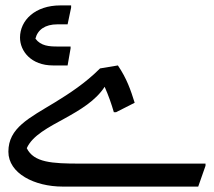

<svg xmlns="http://www.w3.org/2000/svg" viewBox="-20 -690 792 710"><path d="M176 -448H230L241 -511V-518H192C162 -518 131 -520 111 -547C119 -580 147 -600 192 -600H230L243 -662V-670H203C110 -670 54 -615 54 -551C54 -501 95 -448 176 -448ZM276 -85C172 -85 105 -89 79 -142C100 -189 159 -219 221 -253C277 -284 334 -318 367 -369C382 -335 392 -306 401 -275H409L478 -310C463 -358 449 -399 416 -448L350 -437C295 -382 236 -344 184 -312C87 -253 11 -217 11 -129C11 -49 107 0 212 0H713L740 -77V-85Z"/></svg>

Font: Kufam Arabic Latin Roman Normal
Style: Regular
Weight: 400
Designer: Wael Morcos & Artur Schmal
Version: Version 1.200;PS 001.200;hotconv 1.0.88;makeotf.lib2.5.64775